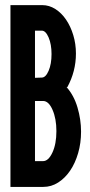

<svg xmlns="http://www.w3.org/2000/svg" viewBox="-20 -731 352 753"><path d="M21 2V-710.9H146Q172.9 -710.9 197 -695.6Q221.2 -680.2 239 -654.1Q256.8 -627.9 267.3 -593.5Q277.8 -559.1 277.8 -521Q277.8 -451.2 244.1 -389.2H241.2Q270 -356.9 283.9 -309.6Q297.9 -262.2 297.9 -214.8Q297.9 -169.9 286.4 -130.4Q274.9 -90.8 254.9 -61.5Q234.9 -32.2 208 -15.1Q181.2 2 149.9 2ZM117.2 -99.1H148.9Q169.9 -99.1 185.5 -132.6Q201.2 -166 201.2 -216.8Q201.2 -265.6 186 -300.3Q170.9 -335 148.9 -335H117.2ZM117.2 -425.8Q124 -425.8 130.6 -426.3Q137.2 -426.8 144 -426.8Q159.2 -426.8 170.7 -453.4Q182.1 -480 182.1 -519Q182.1 -557.1 170.7 -584Q159.2 -610.8 144 -610.8H117.2Z"/></svg>

Font: Fundamental  Brigade Condensed
Style: Regular
Weight: 400
Width: 3
Designer: Peter Wiegel, original typeface by Carl Albert Fahrenwaldt 1901
Foundry: Peter Wiegel
Version: Version 0.000 2012 initial release